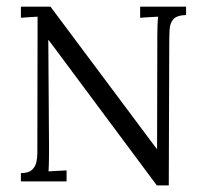

<svg xmlns="http://www.w3.org/2000/svg" viewBox="-20 -546 612 578"><path d="M452.1 12.1 152.5 -390.5Q145.6 -399.7 139.3 -408.1Q133.1 -416.6 126.1 -425.7H125.4L127.6 -104.5Q127.6 -85.4 127.4 -66.7Q127.2 -48 126.1 -30.1Q139.7 -30.8 153.3 -31.7Q166.9 -32.6 180.4 -33V0H42.9V-24.9Q66 -24.9 76.5 -34.8Q86.9 -44.7 89.7 -58.7Q92.4 -72.6 92.4 -84L93.1 -445.2Q93.1 -458 93.1 -470.7Q93.1 -483.3 93.1 -495.8Q80.7 -495.4 68 -494.3Q55.4 -493.2 42.9 -492.5V-525.9H132L413.6 -148.9Q423.2 -135.7 432.9 -123Q442.6 -110.4 452.1 -97.5H452.9L453.6 -441.5Q453.6 -456.9 454.2 -470.7Q454.7 -484.4 455.8 -495.8Q442.2 -495.4 428.9 -494.3Q415.5 -493.2 401.9 -492.5V-525.9H540.2V-500.9Q511.9 -499.8 501.7 -487.9Q491.4 -476 490.5 -455.6Q489.5 -435.3 489.5 -408.5L488.1 12.1Z"/></svg>

Font: Parastoo
Style: Regular
Weight: 400
Foundry: Saber Rastikerdar (saber.rastikerdar@gmail.com)
Version: Version 3.000